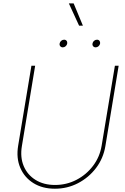

<svg xmlns="http://www.w3.org/2000/svg" viewBox="-20 -1122 749 1152"><path d="M309.6 10.3Q234.4 10.3 180.4 -23.4Q126.5 -57.1 101.6 -115.5Q76.7 -173.8 88.9 -247.6L168.5 -727.5H190.9L111.3 -245.6Q100.1 -178.2 122.3 -125.5Q144.5 -72.8 193.4 -42.5Q242.2 -12.2 310.1 -12.2Q379.4 -12.2 438.7 -43Q498 -73.7 538.3 -127Q578.6 -180.2 589.8 -247.6L669.4 -727.5H691.9L612.3 -245.6Q600.1 -171.9 556.2 -114Q512.2 -56.2 448 -22.9Q383.8 10.3 309.6 10.3ZM554.2 -837.9Q544.4 -837.9 538.8 -844.7Q533.2 -851.6 535.2 -861.3Q536.6 -870.6 544.4 -877.2Q552.2 -883.8 562 -883.8Q571.3 -883.8 576.7 -877.2Q582 -870.6 580.6 -861.3Q579.1 -851.6 571.3 -844.7Q563.5 -837.9 554.2 -837.9ZM356.9 -837.9Q347.2 -837.9 341.6 -844.7Q335.9 -851.6 337.9 -861.3Q339.4 -870.6 347.2 -877.2Q355 -883.8 364.7 -883.8Q374 -883.8 379.4 -877.2Q384.8 -870.6 383.3 -861.3Q381.8 -851.6 374 -844.7Q366.2 -837.9 356.9 -837.9ZM454.6 -967.8 393.1 -1101.6H421.9L477.5 -967.8Z"/></svg>

Font: Inter 17pt Thin
Style: Italic
Weight: 250
Italic angle: -9.3988°
Version: Version 4.001;git-66647c0bb